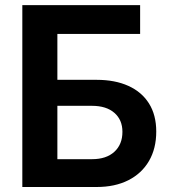

<svg xmlns="http://www.w3.org/2000/svg" viewBox="-20 -748 686 768"><path d="M69.3 0V-727.5H540.5V-612.3H209.5V-428.7H366.7Q439.9 -428.7 493.4 -404.5Q546.9 -380.4 575.9 -334.2Q605 -288.1 605 -221.7Q605 -153.8 575.9 -104Q546.9 -54.2 493.4 -27.1Q439.9 0 366.7 0ZM209.5 -111.3H348.1Q405.3 -111.3 437.5 -140.9Q469.7 -170.4 469.7 -220.7Q469.7 -268.6 437.5 -296.6Q405.3 -324.7 348.1 -324.7H209.5Z"/></svg>

Font: Inter
Style: 650
Weight: 650
Designer: Rasmus Andersson
Foundry: rsms
Version: Version 4.001;git-66647c0bb